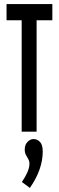

<svg xmlns="http://www.w3.org/2000/svg" viewBox="-20 -644 290 939"><path d="M86 0V-545H12V-624H236V-545H159V0ZM126 275 87 246Q103 223 113.5 199.5Q124 176 124 157Q124 144 118.5 134.5Q113 125 107 114Q101 103 101 87Q101 64 114.5 50Q128 36 144 36Q162 36 175.5 50Q189 64 189 97Q189 141 173 186Q157 231 126 275Z"/></svg>

Font: Inconsolata UltraCondensed Bold
Style: Regular
Weight: 700
Width: 1
Monospace: yes
Designer: Raph Levien, Cyreal, Brenton Simpson
Foundry: Raph Levien, Cyreal, Google
Version: Version 3.001; ttfautohint (v1.8.2.53-6de2)